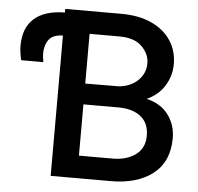

<svg xmlns="http://www.w3.org/2000/svg" viewBox="-52 -780 856 832"><g transform="rotate(5 376.0 -364.0)"><path d="M459.9 -1.1H198.5V-611.5Q154.5 -610.4 137.1 -586.5Q119.7 -562.5 119.7 -525.6Q119.7 -517.8 121.1 -508Q122.5 -498.2 123.9 -489.3H27.7Q23.8 -503.9 21.5 -521Q19.2 -538 19.2 -552.6Q19.2 -629.6 65.2 -670.3Q111.2 -710.9 198.5 -711.6V-727.3H442.1Q519.2 -727.3 574.2 -701.9Q629.3 -676.5 658.6 -631.9Q687.9 -587.4 687.9 -530.2Q687.9 -479.4 661.4 -436.1Q634.9 -392.8 583.8 -369.7Q647 -354.8 679.2 -310.7Q711.3 -266.7 711.3 -209.9Q711.3 -107.6 643.1 -54.3Q574.9 -1.1 459.9 -1.1ZM312.9 -628.9V-412.6H320.7L459.9 -413.4Q510.3 -418.3 541.9 -448.9Q573.5 -479.4 573.5 -523.1Q573.5 -563.9 540.8 -596.4Q508.2 -628.9 442.1 -628.9ZM598.4 -210.9Q598.4 -264.9 562.9 -293.5Q527.3 -322.1 464.5 -322.1H312.9V-99.1H459.9Q520.2 -99.1 559.3 -127.7Q598.4 -156.2 598.4 -210.9Z"/></g></svg>

Font: Interface Medium
Style: Regular
Weight: 500
Designer: Rasmus Andersson
Foundry: rsms
Version: Version 1.8